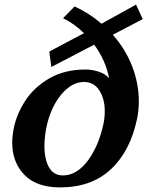

<svg xmlns="http://www.w3.org/2000/svg" viewBox="-20 -804 640 834"><path d="M470 -653Q525 -591 554 -516Q583 -441 583 -365Q583 -325 576 -291Q547 -149 462.5 -69.5Q378 10 241 10Q139 10 86 -44.5Q33 -99 33 -185Q33 -211 40 -248Q53 -311 91.5 -369Q130 -427 196 -464.5Q262 -502 351 -502Q380 -502 409 -492.5Q438 -483 454 -464Q439 -542 389 -610L203 -513L194 -580L345 -660Q303 -701 254 -725L304 -776Q366 -748 421 -701L571 -784L600 -721ZM435 -321Q435 -376 411 -412Q387 -448 345 -448Q291 -448 245 -392Q199 -336 181 -248Q173 -205 173 -170Q173 -112 193 -77Q213 -42 253 -42Q314 -42 362 -107Q410 -172 430 -269Q435 -292 435 -321Z"/></svg>

Font: Taviraj SemiBold
Style: Italic
Weight: 600
Italic angle: -12°
Designer: Katatrad Team
Foundry: CadsonDemak
Version: Version 1.001